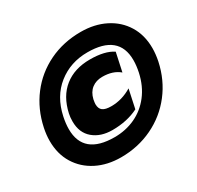

<svg xmlns="http://www.w3.org/2000/svg" viewBox="-156 -893 1113 1086"><g transform="rotate(-30 400.5 -349.5)"><path d="M35 -267Q35 -306 44 -349Q67 -458 130 -540.5Q193 -623 287 -668.5Q381 -714 495 -714Q584 -714 653.5 -679Q723 -644 762 -580.5Q801 -517 801 -432Q801 -393 792 -349Q769 -241 705 -158.5Q641 -76 546 -30.5Q451 15 340 15Q251 15 182 -20Q113 -55 74 -118.5Q35 -182 35 -267ZM665 -349Q674 -391 674 -427Q674 -595 470 -595Q359 -595 277.5 -530.5Q196 -466 171 -349Q162 -306 162 -271Q162 -102 365 -102Q437 -102 499 -130.5Q561 -159 604.5 -215Q648 -271 665 -349ZM202 -298Q202 -326 207 -348Q229 -448 295 -500.5Q361 -553 462 -553Q559 -553 611 -518L585 -397Q543 -433 474 -433Q433 -433 405 -411.5Q377 -390 367 -348Q363 -326 363 -318Q363 -289 380 -276Q397 -263 436 -263Q506 -263 570 -302L544 -180Q470 -143 374 -143Q298 -143 250 -183.5Q202 -224 202 -298Z"/></g></svg>

Font: Prompt ExtraBold
Style: Italic
Weight: 800
Italic angle: -12°
Designer: Katatrad Team
Foundry: CadsonDemak
Version: Version 1.001